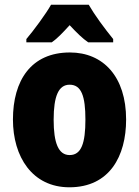

<svg xmlns="http://www.w3.org/2000/svg" viewBox="-20 -786 592 816"><path d="M357 -766H197C176 -728 122 -655 92 -620V-606H200C223 -622 246 -646 276 -679C306 -647 330 -623 355 -606H461V-620C423 -667 383 -721 357 -766ZM516 -278C516 -460 419 -563 277 -563C112 -563 35 -444 35 -278C35 -120 117 10 275 10C446 10 516 -123 516 -278ZM208 -277C208 -378 229 -426 276 -426C326 -426 343 -377 343 -278C343 -178 326 -127 276 -127C228 -127 208 -179 208 -277Z"/></svg>

Font: Noto Sans Gurmukhi Condensed Black
Style: Regular
Weight: 900
Width: 3
Designer: Jelle Bosma - Monotype Design Team
Foundry: Monotype Imaging Inc.
Version: Version 2.004